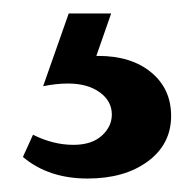

<svg xmlns="http://www.w3.org/2000/svg" viewBox="-20 -20 291 285"><path d="M234 152Q234 194 199.5 219.5Q165 245 110 245Q52 245 14 213L29 180Q59 195 89 195Q116 195 131 181.5Q146 168 146 150Q146 130 128 117Q110 104 81 104Q63 104 44 108L82 0H145L123 63H126Q175 63 204.5 87.5Q234 112 234 152Z"/></svg>

Font: Ysabeau Semibold
Style: Regular
Weight: 600
Designer: Christian Thalmann (Catharsis Fonts)
Version: Version 0.003